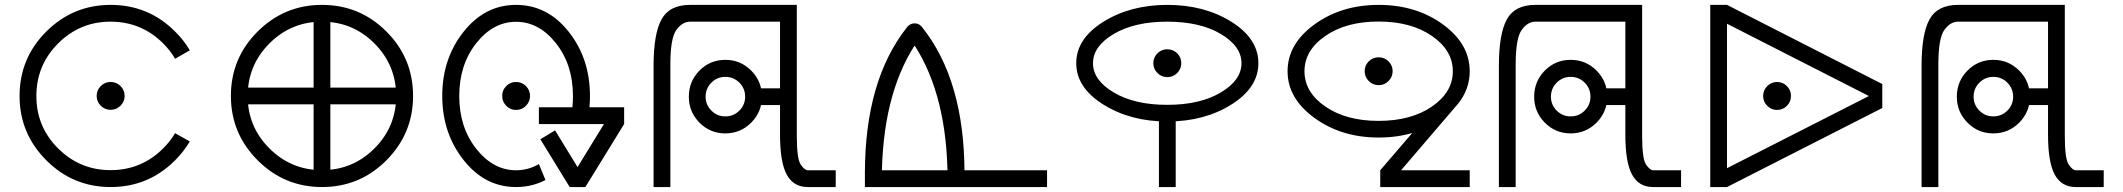

<svg xmlns="http://www.w3.org/2000/svg" viewBox="-20 -775 8526 771"><path d="M742.2 -207Q717.8 -166 683.1 -131.3Q576.2 -23.9 424.3 -23.9Q273.4 -23.9 166 -131.3Q58.6 -238.8 58.6 -389.6Q58.6 -541.5 166 -648.4Q273.4 -755.4 424.3 -755.4Q576.2 -755.4 683.1 -648.4Q718.8 -613.3 742.2 -572.8L683.1 -539.1Q664.1 -571.8 635.3 -600.6Q547.9 -688 423.8 -688Q300.8 -688 213.4 -600.6Q126 -513.2 126 -389.2Q126 -266.1 213.4 -179Q300.8 -91.8 423.8 -91.8Q547.9 -91.8 635.3 -179.2Q664.1 -208 683.1 -240.2ZM424.3 -445.8Q447.8 -445.8 464.1 -429.4Q480.5 -413.1 480.5 -389.6Q480.5 -367.2 464.1 -350.6Q447.8 -334 424.3 -334Q400.9 -334 384.5 -350.6Q368.2 -367.2 368.2 -389.6Q368.2 -413.1 384.5 -429.4Q400.9 -445.8 424.3 -445.8Z M1272.9 -755.4Q1424.8 -755.4 1531.7 -648.4Q1638.7 -541.5 1638.7 -389.6Q1638.7 -238.8 1531.7 -131.3Q1424.8 -23.9 1272.9 -23.9Q1122.1 -23.9 1014.6 -131.3Q907.2 -238.8 907.2 -389.6Q907.2 -541.5 1014.6 -648.4Q1122.1 -755.4 1272.9 -755.4ZM1272.5 -688Q1149.4 -688 1062 -600.6Q974.6 -513.2 974.6 -389.2Q974.6 -266.1 1062 -179Q1149.4 -91.8 1272.5 -91.8Q1396.5 -91.8 1483.6 -179Q1570.8 -266.1 1570.8 -389.2Q1570.8 -513.2 1483.6 -600.6Q1396.5 -688 1272.5 -688ZM947.8 -423.3H1598.1V-356H947.8ZM1239.3 -64.5V-714.8H1306.6V-64.5Z M2267.6 -91.3H2330.6V-23.9H2267.6ZM2325.2 -61.5 2267.6 -23.9 2149.9 -215.8 2209 -251.5ZM2272.9 -61 2427.7 -313.5 2486.3 -276.9 2330.6 -23.9ZM2144 -344.2H2486.3V-276.9H2144ZM2170.4 -52.2Q2116.7 -23.9 2052.2 -23.9Q1927.2 -23.9 1841.6 -132.3Q1755.9 -240.7 1755.9 -389.6Q1755.9 -539.6 1841.6 -647.5Q1927.2 -755.4 2052.2 -755.4Q2178.2 -755.4 2263.7 -647.5Q2349.1 -539.6 2349.1 -389.6Q2349.1 -347.2 2342.3 -308.1H2272.9Q2280.8 -346.7 2280.8 -389.2Q2280.8 -515.1 2212.6 -601.3Q2144.5 -687.5 2052.2 -687.5Q1960.4 -687.5 1892.3 -601.3Q1824.2 -515.1 1824.2 -389.2Q1824.2 -264.2 1892.3 -177.7Q1960.4 -91.3 2052.2 -91.3Q2101.6 -91.3 2144 -116.2ZM2052.2 -445.8Q2075.7 -445.8 2092 -429.4Q2108.4 -413.1 2108.4 -389.6Q2108.4 -366.7 2092 -350.1Q2075.7 -333.5 2052.2 -333.5Q2029.3 -333.5 2012.9 -350.1Q1996.6 -366.7 1996.6 -389.6Q1996.6 -413.1 2012.9 -429.4Q2029.3 -445.8 2052.2 -445.8Z M2671.9 -23.9H2604.5V-511.2Q2604.5 -639.2 2636.5 -697.3Q2668.5 -755.4 2751 -755.4V-688Q2720.2 -688 2696 -654.8Q2671.9 -621.6 2671.9 -516.1ZM2751 -755.4H3179.7V-688H2751ZM3179.7 -755.4V-229Q3179.7 -136.2 3195.6 -113.8Q3211.4 -91.3 3223.6 -91.3V-23.9Q3166.5 -23.9 3139.4 -73.5Q3112.3 -123 3112.3 -233.9V-755.4ZM3223.6 -91.3H3335.9V-23.9H3223.6ZM2892.6 -534.7Q2953.6 -534.7 2996.6 -491.5Q3039.6 -448.2 3039.6 -386.7Q3039.6 -325.7 2996.6 -282.5Q2953.6 -239.3 2892.6 -239.3Q2831.5 -239.3 2788.8 -282.5Q2746.1 -325.7 2746.1 -386.7Q2746.1 -448.2 2788.8 -491.5Q2831.5 -534.7 2892.6 -534.7ZM2892.6 -466.3Q2859.9 -466.3 2836.7 -443.1Q2813.5 -419.9 2813.5 -386.7Q2813.5 -354 2836.7 -330.8Q2859.9 -307.6 2892.6 -307.6Q2925.8 -307.6 2949 -330.8Q2972.2 -354 2972.2 -386.7Q2972.2 -419.9 2949 -443.1Q2925.8 -466.3 2892.6 -466.3ZM3017.1 -420.4H3129.4V-353H3017.1Z M3453.1 -91.3H4184.6V-23.9H3453.1ZM3652.8 -592.3Q3521 -386.7 3521 -50.8L3453.1 -78.6Q3453.1 -453.1 3623 -666.5Q3625 -668.5 3626.5 -670.4Q3637.7 -681.2 3652.8 -681.2Q3668 -681.2 3678.7 -670.4Q3680.7 -668.5 3683.1 -665.5Q3853 -452.6 3853 -78.6L3785.2 -50.8Q3785.2 -386.7 3652.8 -592.3Z M4667.5 -577.1Q4690.9 -577.1 4707.3 -560.8Q4723.6 -544.4 4723.6 -521Q4723.6 -498.5 4707.3 -481.9Q4690.9 -465.3 4667.5 -465.3Q4644 -465.3 4627.7 -481.9Q4611.3 -498.5 4611.3 -521Q4611.3 -544.4 4627.7 -560.8Q4644 -577.1 4667.5 -577.1ZM4667 -688Q4536.1 -688 4452.6 -638.7Q4369.1 -589.4 4369.1 -521Q4369.1 -453.1 4452.6 -403.6Q4536.1 -354 4667 -354Q4798.8 -354 4882.1 -403.6Q4965.3 -453.1 4965.3 -521Q4965.3 -589.4 4882.1 -638.7Q4798.8 -688 4667 -688ZM4633.8 -23.9V-330.6H4701.2V-23.9ZM4667.5 -755.4Q4816.4 -755.4 4924.8 -687.5Q5033.2 -619.6 5033.2 -521Q5033.2 -423.3 4924.8 -355.2Q4816.4 -287.1 4667.5 -287.1Q4519.5 -287.1 4410.6 -355.2Q4301.8 -423.3 4301.8 -521Q4301.8 -619.6 4410.6 -687.5Q4519.5 -755.4 4667.5 -755.4Z M5516.1 -544.9Q5539.6 -544.9 5555.9 -528.6Q5572.3 -512.2 5572.3 -488.8Q5572.3 -466.3 5555.9 -449.7Q5539.6 -433.1 5516.1 -433.1Q5492.7 -433.1 5476.3 -449.7Q5460 -466.3 5460 -488.8Q5460 -512.2 5476.3 -528.6Q5492.7 -544.9 5516.1 -544.9ZM5515.6 -688.5Q5385.7 -688.5 5302 -630.6Q5218.3 -572.8 5218.3 -488.8Q5218.3 -404.8 5302 -347.2Q5385.7 -289.6 5515.6 -289.6Q5646.5 -289.6 5730.2 -347.2Q5814 -404.8 5814 -488.8Q5814 -572.8 5730.2 -630.6Q5646.5 -688.5 5515.6 -688.5ZM5516.1 -755.4Q5666.5 -755.4 5774.2 -677Q5881.8 -598.6 5881.8 -488.8Q5881.8 -379.9 5774.2 -301.3Q5666.5 -222.7 5516.1 -222.7Q5366.7 -222.7 5258.5 -301.3Q5150.4 -379.9 5150.4 -488.8Q5150.4 -598.6 5258.5 -677Q5366.7 -755.4 5516.1 -755.4ZM5522.5 -91.3H5881.8V-23.9H5522.5ZM5522.5 -91.3 5788.1 -400.4 5832 -355 5569.8 -48.8Z M6066.4 -23.9H5999V-511.2Q5999 -639.2 6031 -697.3Q6063 -755.4 6145.5 -755.4V-688Q6114.7 -688 6090.6 -654.8Q6066.4 -621.6 6066.4 -516.1ZM6145.5 -755.4H6574.2V-688H6145.5ZM6574.2 -755.4V-229Q6574.2 -136.2 6590.1 -113.8Q6606 -91.3 6618.2 -91.3V-23.9Q6561 -23.9 6533.9 -73.5Q6506.8 -123 6506.8 -233.9V-755.4ZM6618.2 -91.3H6730.5V-23.9H6618.2ZM6287.1 -534.7Q6348.1 -534.7 6391.1 -491.5Q6434.1 -448.2 6434.1 -386.7Q6434.1 -325.7 6391.1 -282.5Q6348.1 -239.3 6287.1 -239.3Q6226.1 -239.3 6183.3 -282.5Q6140.6 -325.7 6140.6 -386.7Q6140.6 -448.2 6183.3 -491.5Q6226.1 -534.7 6287.1 -534.7ZM6287.1 -466.3Q6254.4 -466.3 6231.2 -443.1Q6208 -419.9 6208 -386.7Q6208 -354 6231.2 -330.8Q6254.4 -307.6 6287.1 -307.6Q6320.3 -307.6 6343.5 -330.8Q6366.7 -354 6366.7 -386.7Q6366.7 -419.9 6343.5 -443.1Q6320.3 -466.3 6287.1 -466.3ZM6411.6 -420.4H6523.9V-353H6411.6Z M7171.9 -389.6Q7171.9 -366.2 7155.5 -349.9Q7139.2 -333.5 7115.7 -333.5Q7093.3 -333.5 7076.7 -349.9Q7060.1 -366.2 7060.1 -389.6Q7060.1 -413.1 7076.7 -429.4Q7093.3 -445.8 7115.7 -445.8Q7139.2 -445.8 7155.5 -429.4Q7171.9 -413.1 7171.9 -389.6ZM6915 -755.4 7538.6 -437.5 7508.3 -377.4 6884.3 -695.3ZM6915 -23.9 6884.3 -84 7508.3 -401.4 7538.6 -341.3ZM7508.3 -437.5H7538.6V-341.3H7508.3ZM6915 -755.4V-23.9H6847.7V-755.4Z M7763.7 -23.9H7696.3V-511.2Q7696.3 -639.2 7728.3 -697.3Q7760.3 -755.4 7842.8 -755.4V-688Q7812 -688 7787.8 -654.8Q7763.7 -621.6 7763.7 -516.1ZM7842.8 -755.4H8271.5V-688H7842.8ZM8271.5 -755.4V-229Q8271.5 -136.2 8287.4 -113.8Q8303.2 -91.3 8315.4 -91.3V-23.9Q8258.3 -23.9 8231.2 -73.5Q8204.1 -123 8204.1 -233.9V-755.4ZM8315.4 -91.3H8427.7V-23.9H8315.4ZM7984.4 -534.7Q8045.4 -534.7 8088.4 -491.5Q8131.3 -448.2 8131.3 -386.7Q8131.3 -325.7 8088.4 -282.5Q8045.4 -239.3 7984.4 -239.3Q7923.3 -239.3 7880.6 -282.5Q7837.9 -325.7 7837.9 -386.7Q7837.9 -448.2 7880.6 -491.5Q7923.3 -534.7 7984.4 -534.7ZM7984.4 -466.3Q7951.7 -466.3 7928.5 -443.1Q7905.3 -419.9 7905.3 -386.7Q7905.3 -354 7928.5 -330.8Q7951.7 -307.6 7984.4 -307.6Q8017.6 -307.6 8040.8 -330.8Q8064 -354 8064 -386.7Q8064 -419.9 8040.8 -443.1Q8017.6 -466.3 7984.4 -466.3ZM8108.9 -420.4H8221.2V-353H8108.9Z"/></svg>

Font: Stelpolvo Sans Regula
Style: Regular
Weight: 400
Designer: Itomi Saki
Foundry: Itomi Saki
Version: Version 1.003;December 30, 2023;FontCreator 15.0.0.2927 64-b